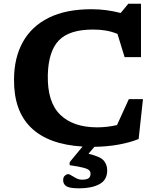

<svg xmlns="http://www.w3.org/2000/svg" viewBox="-20 -768 834 1020"><path d="M401 232.5Q350 232.5 332.8 221.5Q315.5 210.5 315.5 189Q315.5 173 324.8 165Q334 157 343 157Q348 157 359.2 164.2Q370.5 171.5 385.2 179Q400 186.5 416 186.5Q440.5 186.5 450.8 178.8Q461 171 461 155Q461 144 453.5 136.5Q446 129 422.2 122.8Q398.5 116.5 350 109.5V93.5L418.5 10.5Q237 -0.5 145 -89.8Q53 -179 54.5 -346.5Q55 -461.5 101.5 -545Q148 -628.5 239.2 -673.8Q330.5 -719 466 -719Q508 -719 546 -713.8Q584 -708.5 621 -699L661.5 -748H729V-464.5H642L604 -588Q573 -600.5 542 -605.8Q511 -611 474 -611Q348 -611 292.5 -553.2Q237 -495.5 234 -369Q231 -225.5 300 -158.5Q369 -91.5 496.5 -91.5Q548 -91.5 601.5 -103.5L664.5 -241.5H739.5L716.5 -29.5Q669.5 -10.5 609.8 0.2Q550 11 481.5 12L450 49Q513 63.5 531.2 85.2Q549.5 107 549.5 137Q549.5 188 508.5 210.2Q467.5 232.5 401 232.5Z"/></svg>

Font: Newsreader Caption SemiBold
Style: Regular
Weight: 600
Designer: Hugues Gentile
Foundry: Production Type
Version: Version 1.001